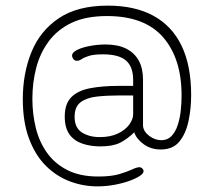

<svg xmlns="http://www.w3.org/2000/svg" viewBox="-20 -572 747 682"><path d="M326 90Q275 90 227.5 72Q180 54 142.5 16.5Q105 -21 83 -80Q61 -139 61 -220Q61 -311 91.5 -386.5Q122 -462 188.5 -507Q255 -552 363 -552Q459 -552 525 -516Q591 -480 625 -409.5Q659 -339 659 -234Q659 -186 649.5 -141.5Q640 -97 617 -69Q594 -41 551 -41Q516 -41 490 -60Q464 -79 457 -102Q431 -77 405.5 -64.5Q380 -52 336 -52Q301 -52 272 -62Q243 -72 226.5 -95Q210 -118 210 -158Q210 -203 233 -226.5Q256 -250 299.5 -258.5Q343 -267 404 -267H453V-288Q453 -335 427.5 -357Q402 -379 346 -379Q313 -379 296 -373.5Q279 -368 270 -362Q261 -356 253 -356Q248 -356 244 -359Q240 -362 238 -366.5Q236 -371 236 -374Q236 -386 254.5 -395Q273 -404 300.5 -409Q328 -414 355 -414Q399 -414 428.5 -399Q458 -384 473 -356.5Q488 -329 488 -289V-125Q490 -104 510.5 -89Q531 -74 553 -74Q575 -74 589 -88.5Q603 -103 611 -127Q619 -151 622 -178.5Q625 -206 625 -233Q625 -364 559.5 -439.5Q494 -515 360 -515Q285 -515 234.5 -491Q184 -467 153 -425Q122 -383 108.5 -330.5Q95 -278 95 -221Q95 -168 107 -118.5Q119 -69 146.5 -30Q174 9 219 32Q264 55 329 55Q375 55 403.5 46.5Q432 38 449 30Q466 22 475 22Q481 22 485.5 26.5Q490 31 490 36Q490 44 476.5 53Q463 62 439.5 70.5Q416 79 386.5 84.5Q357 90 326 90ZM334 -85Q373 -85 399.5 -98Q426 -111 439.5 -130Q453 -149 453 -166V-233H405Q360 -233 324 -229Q288 -225 266.5 -209Q245 -193 245 -157Q245 -118 271 -101.5Q297 -85 334 -85Z"/></svg>

Font: Dosis ExtraLight
Style: Regular
Weight: 250
Designer: EdgarTolentino, PabloImpallari, IginoMarini
Foundry: EdgarTolentino, PabloImpallari, IginoMarini
Version: Version 3.001; ttfautohint (v1.8.2)